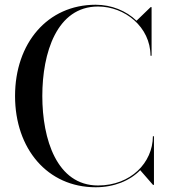

<svg xmlns="http://www.w3.org/2000/svg" viewBox="-20 -780 714 810"><path d="M629.5 -205H625C624.5 -93.5 531.5 2.5 393.5 2.5C219.5 2.5 158.5 -193 158.5 -375C158.5 -557 219.5 -752.5 393.5 -752.5C506.5 -752.5 614.5 -666.5 615 -545H619.5V-750H615.5L556 -692.5C512.5 -734.5 450.5 -760 383.5 -760C180.5 -760 43.5 -598 43.5 -375C43.5 -152 180.5 10 383.5 10C461 10 527.5 -17 571.5 -62L625.5 0H629.5Z"/></svg>

Font: Bodoni* 36pt
Style: Regular
Weight: 400
Version: Version 2.3